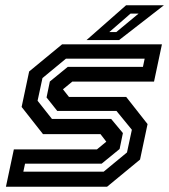

<svg xmlns="http://www.w3.org/2000/svg" viewBox="-20 -708 642 728"><path d="M2.5 0 32.5 -141.5H347.5L384.5 -172L384 -169.5L361 -199.5H143L62 -302.5L90.5 -437L215.5 -540H594L564 -398.5H254L217 -368L217.5 -371L241.5 -340.5H458.5L539.5 -237.5L511 -103L386 0ZM68.5 -57H373L461.5 -130L480 -216L421.5 -287.5H197L156.5 -338.5L169 -399L237 -454.5H522L528.5 -485.5H230L141 -412L122.5 -326L177 -257H401.5L446 -203.5L433.5 -143L365.5 -87.5H75ZM308 -556 458 -688H601.5L431.5 -556ZM394.5 -586.5H421L505.5 -656.5H475Z"/></svg>

Font: Tourney Thin SemiBold
Style: Italic
Weight: 600
Italic angle: -12°
Version: Version 1.015